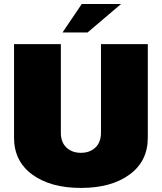

<svg xmlns="http://www.w3.org/2000/svg" viewBox="-20 -920 807 957"><path d="M291.7 -758.3 387.5 -900H583.3L416.7 -758.3ZM50 -233.3V-700H283.3V-258.3Q283.3 -210.8 311.2 -184.6Q339.2 -158.3 383.3 -158.3Q427.5 -158.3 455.4 -184.6Q483.3 -210.8 483.3 -258.3V-700H716.7V-233.3Q716.7 -116.7 625.8 -50Q535 16.7 383.3 16.7Q231.7 16.7 140.8 -50Q50 -116.7 50 -233.3Z"/></svg>

Font: BoonTook
Style: Regular
Weight: 400
Designer: Sungsit Sawaiwan
Foundry: FontUni
Version: Version 3.0